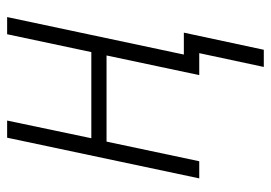

<svg xmlns="http://www.w3.org/2000/svg" viewBox="-129 -441 748 530"><g transform="rotate(-90 245.0 -176.0)"><path d="M325.2 178.2 363.3 0H302.7L356.9 -255.9H119.1L64.9 0H17.6L129.9 -530.3H177.2L128.4 -297.9H366.2L415.5 -530.3H462.9L359.4 -42.5H419.9L372.6 178.2Z"/></g></svg>

Font: Open Sans SemiCondensed Light
Style: Italic
Weight: 300
Width: 4
Italic angle: -12°
Designer: Monotype Design Team
Foundry: Monotype Imaging Inc.
Version: Version 3.000